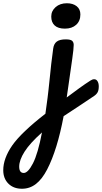

<svg xmlns="http://www.w3.org/2000/svg" viewBox="-244 -708 627 1180"><path d="M155 -532Q113 -532 92 -551.5Q71 -571 71 -606Q71 -641 98 -664.5Q125 -688 167 -688Q204 -688 227 -670Q250 -652 250 -619Q250 -579 224 -555.5Q198 -532 155 -532ZM335 -221Q348 -221 355.5 -208.5Q363 -196 363 -177Q363 -154 356 -141Q349 -128 334 -118Q299 -95 252.5 -63.5Q206 -32 147 6Q108 213 46 333Q15 393 -23 422.5Q-61 452 -109 452Q-161 452 -192.5 420.5Q-224 389 -224 338Q-224 266 -169 186Q-113 106 35 -9L42 -60Q49 -108 54 -155Q59 -202 64 -249Q66 -276 71 -316Q76 -356 83 -410Q87 -439 105 -452.5Q123 -466 160 -466Q190 -466 199.5 -457Q209 -448 209 -432Q209 -409 200 -346Q191 -283 176 -178L166 -109Q206 -139 242.5 -165.5Q279 -192 312 -213Q324 -221 335 -221ZM-98 355Q-72 355 -41.5 296Q-11 237 14 106Q-60 172 -93 224Q-126 276 -126 316Q-126 355 -98 355Z"/></svg>

Font: Lebkuchenwelt
Style: Regular
Weight: 400
Designer: Vernon Adams
Foundry: Gereon Berster
Version: Version 1.000;PS 001.001;hotconv 1.0.56 